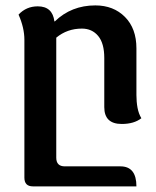

<svg xmlns="http://www.w3.org/2000/svg" viewBox="-20 -448 573 703"><path d="M69.3 -302.2Q69.3 -346.2 47.9 -394.5Q76.2 -424.8 118.2 -424.8Q172.4 -424.8 179.2 -369.6H180.7Q241.2 -428.2 329.1 -428.2Q395.5 -428.2 437.5 -386Q479.5 -343.8 479.5 -271V-100.1Q479.5 -75.2 483.6 -53.2Q487.8 -31.2 497.6 -15.1Q470.7 5.9 425.8 5.9Q361.8 5.9 361.8 -55.7V-235.8Q361.8 -289.6 339.4 -316.4Q316.9 -343.3 279.8 -343.3Q226.1 -343.3 186 -310.1V129.4Q186 161.1 217.3 161.1H420.9Q479.5 161.1 479.5 234.4H100.6Q69.3 234.4 69.3 202.6Z"/></svg>

Font: ALMAS
Style: Bold
Weight: 700
Designer: ALMAS Font/ by Husham Jawad Kadhim, derived from the Bainsely font by/ Paul James MIller
Foundry: High-Logic / Made with FontCreator
Version: Version 1.411;September 19, 2021;FontCreator 14.0.0.2814 32-